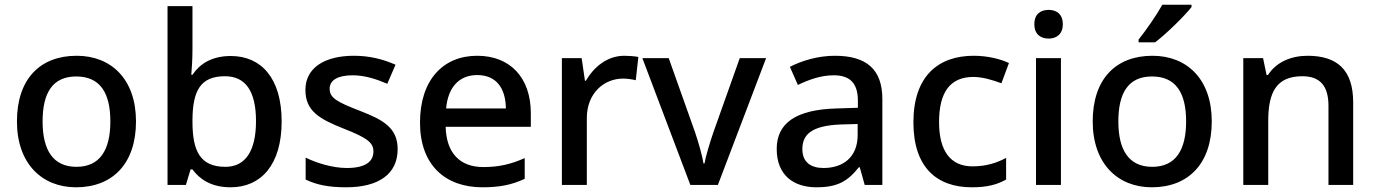

<svg xmlns="http://www.w3.org/2000/svg" viewBox="-20 -786 5851 816"><path d="M558 -270C558 -449 453 -549 306 -549C149 -549 52 -449 52 -270C52 -91 158 10 303 10C459 10 558 -91 558 -270ZM161 -270C161 -392 204 -461 304 -461C405 -461 449 -392 449 -270C449 -149 405 -77 305 -77C205 -77 161 -149 161 -270Z M798 -577V-760H692V0H770L790 -66H798C828 -25 877 10 960 10C1089 10 1177 -85 1177 -270C1177 -454 1090 -548 961 -548C878 -548 828 -513 798 -468H793C795 -490 798 -534 798 -577ZM936 -462C1024 -462 1068 -398 1068 -271C1068 -146 1024 -77 938 -77C830 -77 798 -145 798 -269V-277C799 -402 833 -462 936 -462Z M1670 -152C1670 -241 1611 -276 1512 -314C1411 -353 1381 -370 1381 -409C1381 -445 1415 -466 1479 -466C1530 -466 1579 -450 1626 -430L1661 -511C1606 -535 1550 -549 1484 -549C1360 -549 1278 -498 1278 -404C1278 -315 1336 -281 1439 -240C1545 -199 1567 -178 1567 -142C1567 -100 1534 -72 1454 -72C1394 -72 1326 -93 1279 -116V-23C1324 -1 1375 10 1451 10C1589 10 1670 -46 1670 -152Z M2008 -549C1863 -549 1765 -446 1765 -265C1765 -84 1873 10 2030 10C2106 10 2156 -1 2210 -26V-114C2153 -89 2103 -76 2034 -76C1934 -76 1877 -136 1874 -247H2236V-305C2236 -455 2149 -549 2008 -549ZM2008 -467C2091 -467 2129 -409 2130 -325H1876C1884 -416 1932 -467 2008 -467Z M2634 -549C2560 -549 2504 -501 2470 -443H2466L2452 -539H2368V0H2474V-284C2474 -390 2547 -452 2628 -452C2645 -452 2667 -449 2682 -445L2693 -544C2677 -547 2653 -549 2634 -549Z M2914 0H3031L3236 -539H3124L3012 -224C2998 -183 2980 -125 2974 -91H2970C2965 -124 2948 -182 2934 -224L2822 -539H2710Z M3528 -549C3456 -549 3388 -528 3337 -502L3371 -425C3417 -447 3468 -466 3523 -466C3588 -466 3626 -437 3626 -358V-328L3534 -325C3363 -320 3281 -263 3281 -153C3281 -41 3353 10 3450 10C3540 10 3583 -16 3630 -75H3634L3655 0H3730V-365C3730 -491 3663 -549 3528 -549ZM3553 -257 3625 -259V-212C3625 -118 3563 -72 3480 -72C3427 -72 3390 -96 3390 -152C3390 -215 3430 -252 3553 -257Z M4110 10C4175 10 4217 -1 4256 -23V-115C4217 -94 4172 -79 4113 -79C4020 -79 3971 -144 3971 -267C3971 -394 4018 -459 4117 -459C4155 -459 4199 -446 4236 -432L4268 -518C4233 -535 4178 -549 4118 -549C3970 -549 3862 -465 3862 -266C3862 -75 3961 10 4110 10Z M4437 -744C4403 -744 4376 -727 4376 -683C4376 -640 4403 -622 4437 -622C4469 -622 4497 -640 4497 -683C4497 -727 4469 -744 4437 -744ZM4489 -539H4383V0H4489Z M5044 -756V-766H4920C4895 -721 4849 -655 4819 -618V-606H4889C4937 -642 5015 -719 5044 -756ZM5130 -270C5130 -449 5025 -549 4878 -549C4721 -549 4624 -449 4624 -270C4624 -91 4730 10 4875 10C5031 10 5130 -91 5130 -270ZM4733 -270C4733 -392 4776 -461 4876 -461C4977 -461 5021 -392 5021 -270C5021 -149 4977 -77 4877 -77C4777 -77 4733 -149 4733 -270Z M5537 -549C5469 -549 5404 -523 5369 -467H5363L5348 -539H5264V0H5370V-272C5370 -394 5405 -462 5515 -462C5591 -462 5626 -420 5626 -336V0H5731V-351C5731 -490 5662 -549 5537 -549Z"/></svg>

Font: Noto Sans Bengali UI Medium
Style: Regular
Weight: 500
Designer: Jelle Bosma - Monotype Design Team
Foundry: Monotype Imaging Inc.
Version: Version 2.003